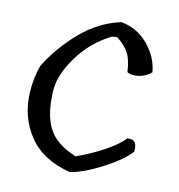

<svg xmlns="http://www.w3.org/2000/svg" viewBox="-66 -601 616 662"><g transform="rotate(10 241.5 -270.0)"><path d="M306 -540Q362 -531 400 -486Q438 -441 442 -388Q423 -372 398 -368Q373 -364 357 -374Q355 -417 342.5 -440.5Q330 -464 301 -487L283 -485Q213 -451 165.5 -385.5Q118 -320 116 -264Q111 -184 135.5 -135Q160 -86 231 -57Q278 -73 325.5 -98.5Q373 -124 397 -149Q418 -150 424 -139.5Q430 -129 428 -108Q399 -76 334.5 -42Q270 -8 221 0Q123 -25 78 -92.5Q33 -160 38 -247Q41 -297 57 -342Q99 -411 163.5 -467Q228 -523 306 -540Z"/></g></svg>

Font: Tillana
Style: Regular
Weight: 400
Designer: Lipi Raval (Devanagari, Latin), Jonny Pinhorn (Latin)
Foundry: Indian Type Foundry
Version: Version 2.003;PS 1.0;hotconv 1.0.79;makeotf.lib2.5.61930; tt